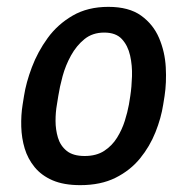

<svg xmlns="http://www.w3.org/2000/svg" viewBox="-20 -530 550 560"><path d="M456 -225Q450 -186 433.5 -144.5Q417 -103 388.5 -68Q360 -33 317 -11.5Q274 10 214 10Q166 10 133.5 -4Q101 -18 81 -42.5Q61 -67 52 -97Q43 -127 42 -160.5Q41 -194 46 -225L50 -250Q56 -289 73 -334Q90 -379 119 -419Q148 -459 192 -484.5Q236 -510 296 -510Q356 -510 391.5 -484.5Q427 -459 444 -419Q461 -379 463.5 -334Q466 -289 460 -250ZM360 -250Q364 -276 365 -307.5Q366 -339 359.5 -368Q353 -397 335.5 -416Q318 -435 284 -435Q250 -435 226.5 -416Q203 -397 187 -368Q171 -339 162.5 -307.5Q154 -276 150 -250L146 -225Q142 -203 142 -177.5Q142 -152 149 -128.5Q156 -105 174.5 -90Q193 -75 227 -75Q261 -75 284 -90Q307 -105 321.5 -128.5Q336 -152 344 -177.5Q352 -203 356 -225Z"/></svg>

Font: Winky Sans
Style: Italic
Weight: 400
Italic angle: -8.97852°
Designer: Simon Atzbach
Foundry: typofactur
Version: Version 1.205